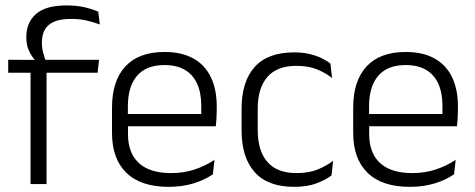

<svg xmlns="http://www.w3.org/2000/svg" viewBox="-20 -696 1796 726"><path d="M232 -675.5Q269 -675.5 297.8 -669Q326.5 -662.5 351.5 -652L357.5 -603.5Q331.5 -613 306 -618.8Q280.5 -624.5 249 -624.5Q208.5 -624.5 184.2 -613.8Q160 -603 149.2 -583.5Q138.5 -564 138.5 -536V-533.5Q138.5 -514 143.2 -496.5Q148 -479 153.5 -465L111 -462.5V-470.5Q99 -483.5 89.2 -505Q79.5 -526.5 79.5 -554V-556.5Q79.5 -610.5 116 -643Q152.5 -675.5 232 -675.5ZM95.5 0V-449.5H156V0ZM11 -421V-470L119 -469.5L143 -470H354.5L349 -421Z M618 10.5Q512.5 10.5 458 -42.5Q403.5 -95.5 403.5 -193.5V-288.5Q403.5 -390.5 454.2 -445Q505 -499.5 602 -499.5Q667 -499.5 711 -475Q755 -450.5 777.2 -404.5Q799.5 -358.5 799.5 -294V-276.5Q799.5 -262 798.5 -247.5Q797.5 -233 796 -218.5H740Q741 -240.5 741 -260.2Q741 -280 741 -296.5Q741 -345.5 725.2 -379.8Q709.5 -414 678.8 -432Q648 -450 602 -450Q533.5 -450 498.5 -409.8Q463.5 -369.5 463.5 -293.5V-246L464 -238V-187.5Q464 -154 473.8 -127Q483.5 -100 503.8 -80.8Q524 -61.5 554.8 -51.5Q585.5 -41.5 626.5 -41.5Q674 -41.5 714.8 -54.8Q755.5 -68 791 -91.5L785 -37Q754 -15.5 711.5 -2.5Q669 10.5 618 10.5ZM435 -218.5V-265H782.5V-218.5Z M1092.5 10.5Q992.5 10.5 943 -45Q893.5 -100.5 893.5 -203V-285Q893.5 -387.5 943 -442.8Q992.5 -498 1092.5 -498Q1125 -498 1150.8 -491.8Q1176.5 -485.5 1196.5 -475.8Q1216.5 -466 1229.5 -455.5L1235.5 -401Q1212 -420 1179.2 -433.5Q1146.5 -447 1100.5 -447Q1027.5 -447 991 -405Q954.5 -363 954.5 -284V-204.5Q954.5 -126 991 -83.8Q1027.5 -41.5 1101 -41.5Q1148 -41.5 1181.5 -55.2Q1215 -69 1239.5 -88L1233.5 -32.5Q1212.5 -16.5 1177.5 -3Q1142.5 10.5 1092.5 10.5Z M1530 10.5Q1424.5 10.5 1370 -42.5Q1315.5 -95.5 1315.5 -193.5V-288.5Q1315.5 -390.5 1366.2 -445Q1417 -499.5 1514 -499.5Q1579 -499.5 1623 -475Q1667 -450.5 1689.2 -404.5Q1711.5 -358.5 1711.5 -294V-276.5Q1711.5 -262 1710.5 -247.5Q1709.5 -233 1708 -218.5H1652Q1653 -240.5 1653 -260.2Q1653 -280 1653 -296.5Q1653 -345.5 1637.2 -379.8Q1621.5 -414 1590.8 -432Q1560 -450 1514 -450Q1445.5 -450 1410.5 -409.8Q1375.5 -369.5 1375.5 -293.5V-246L1376 -238V-187.5Q1376 -154 1385.8 -127Q1395.5 -100 1415.8 -80.8Q1436 -61.5 1466.8 -51.5Q1497.5 -41.5 1538.5 -41.5Q1586 -41.5 1626.8 -54.8Q1667.5 -68 1703 -91.5L1697 -37Q1666 -15.5 1623.5 -2.5Q1581 10.5 1530 10.5ZM1347 -218.5V-265H1694.5V-218.5Z"/></svg>

Font: Anek Tamil Medium Light
Style: Regular
Weight: 300
Version: Version 1.003